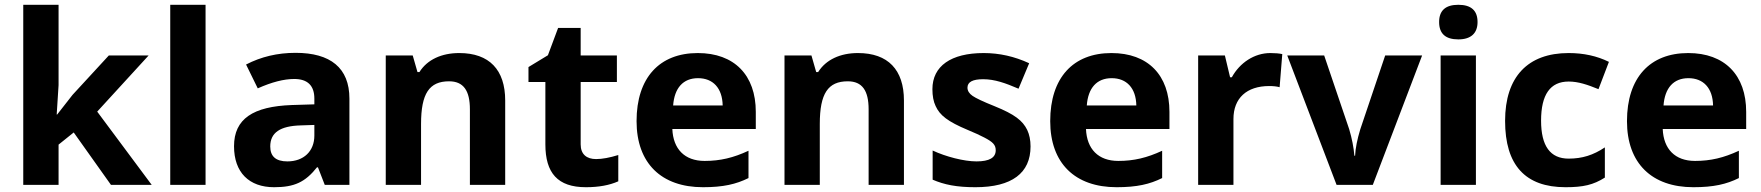

<svg xmlns="http://www.w3.org/2000/svg" viewBox="-20 -780 7430 810"><path d="M219.2 -296.9 227.1 -420.9V-759.8H78.1V0H227.1V-169.9L291 -221.2L448.2 0H620.1L390.1 -309.1L606.9 -545.9H439L286.1 -379.9L221.2 -296.9Z M847.2 -759.8H698.2V0H847.2Z M1454.1 0V-363.8C1454.1 -494.1 1373.5 -557.1 1227.1 -557.1C1150.4 -557.1 1081.1 -540.5 1018.1 -507.8L1067.4 -407.2C1126.5 -433.6 1177.7 -446.8 1221.2 -446.8C1277.8 -446.8 1306.2 -418.9 1306.2 -363.8V-339.8L1211.4 -336.9C1047.9 -331.1 967.3 -278.8 967.3 -163.1C967.3 -52.2 1031.2 9.8 1136.2 9.8C1221.7 9.8 1267.1 -11.2 1317.4 -74.2H1321.3L1350.1 0ZM1306.2 -208C1306.2 -142.1 1261.2 -99.1 1192.4 -99.1C1144 -99.1 1120.1 -120.1 1120.1 -162.1C1120.1 -220.7 1162.1 -248.5 1248.5 -251L1306.2 -252.9Z M2111.3 -356C2111.3 -485.4 2044.4 -556.2 1917.5 -556.2C1843.3 -556.2 1782.7 -528.8 1749.5 -476.1H1741.2L1721.2 -545.9H1607.4V0H1756.3V-256.8C1756.3 -385.7 1791 -437 1874.5 -437C1935.5 -437 1962.4 -397.5 1962.4 -318.8V0H2111.3Z M2494.6 -108.9C2455.6 -108.9 2429.7 -128.4 2429.7 -170.9V-434.1H2582.5V-545.9H2429.7V-662.1H2334.5L2291.5 -546.9L2209.5 -497.1V-434.1H2280.8V-170.9C2280.8 -50.3 2332.5 9.8 2451.7 9.8C2505.9 9.8 2551.3 1.5 2588.4 -15.1V-126C2551.8 -114.7 2520.5 -108.9 2494.6 -108.9Z M2945.8 9.8C3031.2 9.8 3085.4 -2.9 3137.7 -28.8V-144C3073.7 -114.3 3018.6 -101.1 2952.6 -101.1C2868.2 -101.1 2819.8 -151.4 2816.4 -235.8H3168.5V-308.1C3168.5 -462.9 3078.1 -556.2 2923.8 -556.2C2762.2 -556.2 2665.5 -452.1 2665.5 -269C2665.5 -91.3 2770 9.8 2945.8 9.8ZM2924.8 -450.2C2987.8 -450.2 3027.3 -408.7 3028.8 -335H2819.8C2825.2 -408.7 2861.8 -450.2 2924.8 -450.2Z M3793.5 -356C3793.5 -485.4 3726.6 -556.2 3599.6 -556.2C3525.4 -556.2 3464.8 -528.8 3431.6 -476.1H3423.3L3403.3 -545.9H3289.6V0H3438.5V-256.8C3438.5 -385.7 3473.1 -437 3556.6 -437C3617.7 -437 3644.5 -397.5 3644.5 -318.8V0H3793.5Z M4327.6 -162.1C4327.6 -189 4322.8 -212.4 4313.5 -231.9C4294.4 -271 4261.2 -297.4 4175.8 -332C4127.9 -351.1 4097.2 -365.7 4083 -375.5C4068.8 -385.3 4061.5 -397 4061.5 -410.2C4061.5 -434.1 4083.5 -445.8 4127.4 -445.8C4176.8 -445.8 4222.2 -429.2 4276.9 -405.8L4321.8 -513.2C4259.8 -542 4195.8 -556.2 4129.9 -556.2C3991.7 -556.2 3913.6 -501 3913.6 -403.8C3913.6 -375.5 3918 -351.6 3927.2 -332.5C3944.8 -293.5 3978.5 -267.1 4062.5 -231.9C4091.8 -219.7 4115.2 -209 4132.8 -199.7C4168 -181.2 4180.7 -169.4 4180.7 -146C4180.7 -114.7 4153.8 -99.1 4099.6 -99.1C4046.9 -99.1 3969.7 -119.1 3914.6 -145V-22C3963.4 -1 4015.1 9.8 4094.7 9.8C4249.5 9.8 4327.6 -50.3 4327.6 -162.1Z M4690.9 9.8C4776.4 9.8 4830.6 -2.9 4882.8 -28.8V-144C4818.8 -114.3 4763.7 -101.1 4697.8 -101.1C4613.3 -101.1 4564.9 -151.4 4561.5 -235.8H4913.6V-308.1C4913.6 -462.9 4823.2 -556.2 4668.9 -556.2C4507.3 -556.2 4410.6 -452.1 4410.6 -269C4410.6 -91.3 4515.1 9.8 4690.9 9.8ZM4669.9 -450.2C4732.9 -450.2 4772.5 -408.7 4773.9 -335H4564.9C4570.3 -408.7 4606.9 -450.2 4669.9 -450.2Z M5339.4 -556.2C5271.5 -556.2 5210.4 -515.1 5176.8 -454.1H5169.4L5147.5 -545.9H5034.7V0H5183.6V-277.8C5183.6 -365.7 5239.3 -417 5334.5 -417C5351.6 -417 5366.2 -415.5 5378.4 -412.1L5389.6 -551.8C5376.5 -554.7 5359.4 -556.2 5339.4 -556.2Z M5771.5 0 5979.5 -545.9H5823.7L5718.8 -234.9C5705.6 -191.4 5698.2 -154.3 5696.8 -123H5693.8C5690.9 -158.2 5683.6 -195.3 5671.9 -234.9L5566.4 -545.9H5410.6L5618.7 0Z M6051.3 -687C6051.3 -638.2 6078.1 -613.8 6132.3 -613.8C6186.5 -613.8 6213.4 -640.6 6213.4 -687C6213.4 -735.4 6186.5 -759.8 6132.3 -759.8C6078.1 -759.8 6051.3 -735.4 6051.3 -687ZM6206.5 -545.9H6057.6V0H6206.5Z M6584.5 9.8C6659.2 9.8 6702.1 0 6750.5 -30.8V-158.2C6701.7 -125.5 6654.8 -110.8 6597.7 -110.8C6520 -110.8 6481.4 -164.1 6481.4 -271C6481.4 -380.9 6520 -436 6597.7 -436C6638.2 -436 6676.8 -422.9 6723.6 -403.8L6767.6 -519C6717.3 -543.9 6660.6 -556.2 6597.7 -556.2C6425.3 -556.2 6329.6 -455.6 6329.6 -270C6329.6 -83.5 6414.6 9.8 6584.5 9.8Z M7124 9.8C7209.5 9.8 7263.7 -2.9 7315.9 -28.8V-144C7252 -114.3 7196.8 -101.1 7130.9 -101.1C7046.4 -101.1 6998 -151.4 6994.6 -235.8H7346.7V-308.1C7346.7 -462.9 7256.3 -556.2 7102.1 -556.2C6940.4 -556.2 6843.8 -452.1 6843.8 -269C6843.8 -91.3 6948.2 9.8 7124 9.8ZM7103 -450.2C7166 -450.2 7205.6 -408.7 7207 -335H6998C7003.4 -408.7 7040 -450.2 7103 -450.2Z"/></svg>

Font: Open Sans bold
Style: Bold
Weight: 700
Foundry: Ascender Corporation
Version: Version 1.100;PS 001.100;hotconv 1.0.88;makeotf.lib2.5.64775